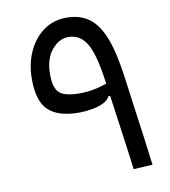

<svg xmlns="http://www.w3.org/2000/svg" viewBox="-80 -772 746 845"><g transform="rotate(-10 293.0 -349.0)"><path d="M449.2 4.9Q439 -76.2 427.2 -159.4Q415.5 -242.7 403.3 -330.6H395.5Q388.2 -314 366.7 -303.2Q345.2 -292.5 316.9 -287.4Q288.6 -282.2 259.8 -281.7Q165.5 -281.2 121.1 -321.8Q76.7 -362.3 76.7 -462.4Q76.7 -529.3 101.1 -583.7Q125.5 -638.2 169.7 -670.7Q213.9 -703.1 272.9 -703.1Q334 -703.1 375 -672.6Q416 -642.1 441.7 -573.2Q467.3 -504.4 481.9 -390.1Q491.2 -318.4 499.8 -257.1Q508.3 -195.8 516.8 -134.3Q525.4 -72.8 534.2 0ZM395.5 -386.7Q394 -395.5 393.1 -403.8Q376.5 -522.5 347.4 -570.1Q318.4 -617.7 266.6 -617.7Q225.1 -617.7 192.1 -578.1Q159.2 -538.6 159.2 -468.8Q159.2 -407.7 184.1 -386.2Q209 -364.7 273.9 -364.7Q334 -364.7 395.5 -386.7Z"/></g></svg>

Font: Cascadia Code NF SemiLight
Style: Regular
Weight: 350
Monospace: yes
Designer: Aaron Bell
Foundry: Saja Typeworks
Version: Version 2404.023; ttfautohint (v1.8.4)